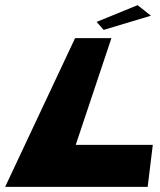

<svg xmlns="http://www.w3.org/2000/svg" viewBox="-34 -725 619 745"><path d="M340.9 -640 368.2 -609 551.6 -664 499.9 -705ZM398.3 -577H257.3L-14 0H539L558.9 -163H259.9Z"/></svg>

Font: Hussar Milosc
Style: Obl
Weight: 700
Foundry: Cannot Into Space Fonts
Version: Version 1.02